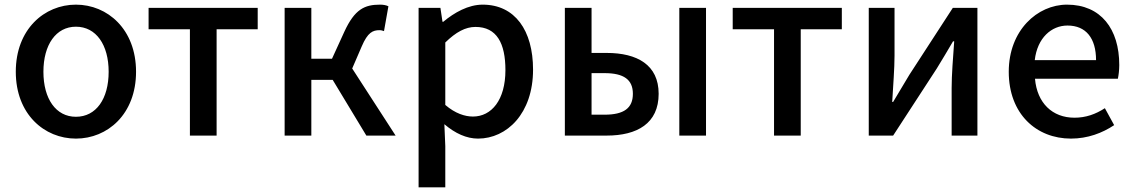

<svg xmlns="http://www.w3.org/2000/svg" viewBox="-20 -584 4882 827"><path d="M307 13C443 13 566 -92 566 -275C566 -458 443 -564 307 -564C171 -564 48 -458 48 -275C48 -92 171 13 307 13ZM307 -81C221 -81 167 -158 167 -275C167 -391 221 -469 307 -469C394 -469 448 -391 448 -275C448 -158 394 -81 307 -81Z M798 0H913V-458H1090V-550H620V-458H798Z M1206 0H1321V-240H1413L1558 0H1684L1497 -289L1538 -384C1564 -445 1586 -454 1615 -454C1623 -454 1627 -452 1634 -450L1653 -557C1643 -562 1630 -564 1617 -564C1551 -564 1508 -545 1463 -447L1410 -331H1321V-550H1206Z M1783 223H1898V45L1894 -49C1941 -9 1990 13 2039 13C2163 13 2276 -95 2276 -284C2276 -453 2198 -564 2059 -564C1997 -564 1937 -530 1889 -490H1886L1877 -550H1783ZM2017 -82C1983 -82 1941 -95 1898 -132V-401C1944 -446 1985 -468 2028 -468C2120 -468 2157 -397 2157 -282C2157 -153 2097 -82 2017 -82Z M2413 0H2593C2724 0 2817 -52 2817 -180C2817 -305 2724 -356 2593 -356H2528V-550H2413ZM2528 -90V-269H2584C2667 -269 2706 -241 2706 -180C2706 -118 2667 -90 2584 -90ZM2906 0H3021V-550H2906Z M3314 0H3429V-458H3606V-550H3136V-458H3314Z M3722 0H3827L4015 -289C4035 -321 4065 -372 4085 -406H4090C4085 -335 4079 -262 4079 -205V0H4190V-550H4084L3897 -262C3878 -229 3846 -178 3827 -145H3823C3827 -215 3833 -288 3833 -345V-550H3722Z M4593 13C4665 13 4728 -11 4779 -45L4739 -118C4699 -92 4657 -77 4608 -77C4513 -77 4447 -140 4438 -245H4795C4798 -259 4801 -281 4801 -304C4801 -459 4722 -564 4576 -564C4448 -564 4325 -453 4325 -275C4325 -93 4444 13 4593 13ZM4437 -325C4448 -421 4509 -474 4578 -474C4658 -474 4701 -419 4701 -325Z"/></svg>

Font: Source Han Sans JP Medium
Style: Regular
Weight: 500
Designer: Ryoko NISHIZUKA 西塚涼子 (kana, bopomofo & ideographs); Paul D. Hunt (Latin, Greek & Cyrillic); Sandoll Communications 산돌커뮤니
Foundry: Adobe
Version: Version 2.002;hotconv 1.0.116;makeotfexe 2.5.65601